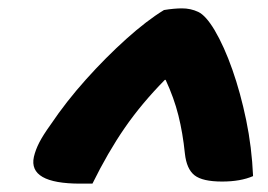

<svg xmlns="http://www.w3.org/2000/svg" viewBox="-20 -780 640 459"><path d="M372 -756Q384 -758 395 -759Q406 -760 415 -760Q436 -760 454 -751.5Q472 -743 493 -708Q516 -669 535.5 -613.5Q555 -558 568.5 -493Q582 -428 585 -359Q555 -346 511 -346Q464 -346 445 -361Q426 -376 422 -413Q417 -462 406.5 -504Q396 -546 376 -589H374Q318 -532 278 -474Q238 -416 201 -341H172Q47 -341 61 -405Q65 -422 74 -439.5Q83 -457 101 -482Q138 -537 185.5 -590Q233 -643 282 -687Q331 -731 372 -756Z"/></svg>

Font: Recursive Sn Csl St Blk
Style: Italic
Weight: 900
Italic angle: -15°
Version: Version 1.079;hotconv 1.0.112;makeotfexe 2.5.65598; ttfautoh